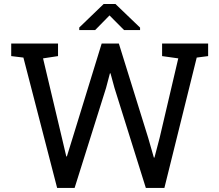

<svg xmlns="http://www.w3.org/2000/svg" viewBox="-20 -925 1080 945"><path d="M261.2 0 95.2 -641.6 35.2 -648.9V-710.9H265.6V-648.9L191.9 -637.7L284.7 -246.6L306.2 -155.3L309.1 -154.8L337.4 -246.1L480.5 -710.9H564.9L709.5 -246.1L737.3 -149.4H740.2L765.6 -246.1L857.4 -637.7L777.8 -648.9V-710.9H1004.4V-648.9L948.2 -641.6L789.1 0H697.8L543.5 -492.2L523.9 -564H521L502 -492.2L347.2 0ZM370.1 -776.9V-789.6L490.2 -905.3H548.3L669.4 -789.1V-776.9H590.8L519 -849.1L448.2 -776.9Z"/></svg>

Font: Roboto Slab
Style: Regular
Weight: 400
Designer: Google
Version: Version 2.000; ttfautohint (v1.8.1.43-b0c9)